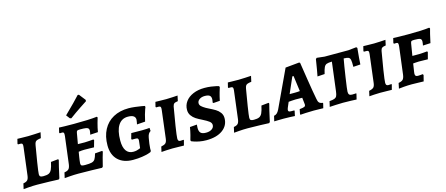

<svg xmlns="http://www.w3.org/2000/svg" viewBox="-50 -1358 4527 1951"><g transform="rotate(-15 2213.0 -382.5)"><path d="M14 8 27 -49Q58 -54 71 -68Q84 -82 88 -116L124 -406Q125 -412 125 -422Q125 -436 119.5 -441Q114 -446 100 -446H77Q76 -447 75 -448.5Q74 -450 73 -453L85 -502Q112 -502 130 -501L198 -500Q221 -500 267.5 -502.5Q314 -505 330 -506L317 -447Q289 -443 276.5 -438.5Q264 -434 257.5 -424.5Q251 -415 247 -393Q234 -321 218 -219.5Q202 -118 202 -98Q202 -80 211 -73.5Q220 -67 243 -67Q280 -67 299.5 -76Q319 -85 331 -110Q343 -135 354 -187L431 -195Q432 -192 436 -186Q432 -171 418.5 -116.5Q405 -62 393 -3L383 6Q362 5 291 2.5Q220 0 158 0Q112 0 69 3.5Q26 7 14 8Z M681 -67Q729 -67 752 -73Q775 -79 786.5 -97Q798 -115 809 -155L885 -161L890 -152Q886 -140 873.5 -96Q861 -52 850 -4L840 5Q816 4 736.5 2Q657 0 592 0Q546 0 502 3.5Q458 7 446 8L459 -49Q492 -54 505 -68Q518 -82 523 -116L559 -404Q560 -412 560 -423Q560 -436 555.5 -441Q551 -446 540 -446L516 -445L511 -453L523 -503Q539 -502 583.5 -501Q628 -500 679 -500Q841 -500 923 -510L929 -501Q925 -489 913 -445.5Q901 -402 893 -356L811 -351Q812 -355 815 -369Q818 -383 818 -393Q818 -409 810.5 -416.5Q803 -424 784 -427Q765 -430 727 -430Q702 -430 695 -426Q688 -422 685 -405L665 -291L737 -290Q753 -290 785.5 -292.5Q818 -295 829 -296L835 -288L815 -217Q805 -217 775.5 -218Q746 -219 714 -219Q688 -219 653 -214L644 -160Q643 -150 639.5 -128.5Q636 -107 636 -96Q636 -78 645 -72.5Q654 -67 681 -67ZM669 -562 654 -566 625 -604Q676 -653 727 -705.5Q778 -758 792 -774L805 -773L858 -705L857 -691Q841 -681 784 -643Q727 -605 669 -562Z M952 -200Q952 -295 989 -365Q1026 -435 1094.5 -472.5Q1163 -510 1256 -510Q1286 -510 1323 -505.5Q1360 -501 1387 -496.5Q1414 -492 1422 -490L1426 -479Q1424 -474 1417 -455.5Q1410 -437 1401 -405Q1392 -373 1384 -335L1297 -329Q1298 -335 1301.5 -352Q1305 -369 1305 -378Q1305 -429 1227 -429Q1161 -429 1125.5 -374Q1090 -319 1090 -213Q1090 -143 1115.5 -106.5Q1141 -70 1190 -70Q1210 -70 1226.5 -74Q1243 -78 1253 -82.5Q1263 -87 1265 -88L1273 -157L1274 -170Q1274 -183 1268 -188Q1262 -193 1245 -193H1207L1202 -201L1218 -259L1332 -258Q1358 -258 1380.5 -259.5Q1403 -261 1411 -262L1413 -229Q1398 -220 1389.5 -205Q1381 -190 1377 -166Q1372 -143 1367.5 -106.5Q1363 -70 1363 -58V-31L1354 -21Q1354 -20 1328.5 -12Q1303 -4 1261 2.5Q1219 9 1167 9Q1066 9 1009 -46Q952 -101 952 -200Z M1655 -85Q1655 -68 1661 -61Q1667 -54 1680 -54Q1693 -54 1701.5 -55Q1710 -56 1713 -56L1716 -51L1702 2Q1688 2 1651.5 1Q1615 0 1581 0Q1552 0 1514.5 2.5Q1477 5 1465 6L1477 -48Q1512 -55 1525 -68Q1538 -81 1542 -113L1578 -406Q1579 -413 1579 -423Q1579 -436 1573.5 -441Q1568 -446 1554 -446H1529Q1527 -449 1525 -453L1537 -502Q1565 -502 1583 -501L1651 -500Q1674 -500 1715.5 -502.5Q1757 -505 1771 -506L1759 -450Q1729 -446 1719 -438Q1709 -430 1704 -408Q1688 -322 1671.5 -215Q1655 -108 1655 -85Z M1785 -21 1779 -32Q1783 -44 1793.5 -84.5Q1804 -125 1810 -164L1884 -170Q1882 -157 1882 -135Q1882 -98 1898.5 -82Q1915 -66 1954 -66Q1992 -66 2015.5 -82.5Q2039 -99 2039 -125Q2039 -147 2017.5 -163.5Q1996 -180 1954 -201Q1913 -221 1887.5 -237.5Q1862 -254 1844 -279.5Q1826 -305 1826 -339Q1826 -389 1854.5 -427.5Q1883 -466 1935 -488Q1987 -510 2054 -510Q2090 -510 2123 -505.5Q2156 -501 2177 -496Q2198 -491 2203 -489L2208 -478Q2204 -467 2192.5 -427Q2181 -387 2172 -343L2104 -338L2097 -344Q2098 -348 2100 -360.5Q2102 -373 2102 -380Q2102 -407 2086.5 -418.5Q2071 -430 2036 -430Q2002 -430 1979.5 -414Q1957 -398 1957 -374Q1957 -356 1971.5 -342Q1986 -328 2015 -311Q2024 -307 2042 -297Q2083 -277 2109.5 -261Q2136 -245 2154.5 -220Q2173 -195 2173 -161Q2173 -84 2110 -37.5Q2047 9 1938 9Q1900 9 1866 2.5Q1832 -4 1811 -11.5Q1790 -19 1785 -21Z M2228 8 2241 -49Q2272 -54 2285 -68Q2298 -82 2302 -116L2338 -406Q2339 -412 2339 -422Q2339 -436 2333.5 -441Q2328 -446 2314 -446H2291Q2290 -447 2289 -448.5Q2288 -450 2287 -453L2299 -502Q2326 -502 2344 -501L2412 -500Q2435 -500 2481.5 -502.5Q2528 -505 2544 -506L2531 -447Q2503 -443 2490.5 -438.5Q2478 -434 2471.5 -424.5Q2465 -415 2461 -393Q2448 -321 2432 -219.5Q2416 -118 2416 -98Q2416 -80 2425 -73.5Q2434 -67 2457 -67Q2494 -67 2513.5 -76Q2533 -85 2545 -110Q2557 -135 2568 -187L2645 -195Q2646 -192 2650 -186Q2646 -171 2632.5 -116.5Q2619 -62 2607 -3L2597 6Q2576 5 2505 2.5Q2434 0 2372 0Q2326 0 2283 3.5Q2240 7 2228 8Z M3176 -53 3180 -47 3168 2Q3157 2 3127.5 1Q3098 0 3067 0Q3024 0 2982 2.5Q2940 5 2928 6L2924 0L2934 -51Q2973 -55 2985 -61Q2997 -67 2997 -83Q2997 -95 2995 -103L2989 -156L2919 -157Q2899 -157 2878 -155Q2857 -153 2845 -152L2822 -98Q2815 -81 2815 -72Q2815 -62 2821.5 -57.5Q2828 -53 2844 -53H2877L2880 -48L2869 4Q2858 3 2820.5 1.5Q2783 0 2751 0Q2717 0 2689 1Q2661 2 2652 2L2665 -53Q2683 -56 2696 -67.5Q2709 -79 2721 -103L2905 -496L3051 -510L3060 -504Q3067 -459 3088.5 -321Q3110 -183 3125 -107Q3129 -79 3140.5 -67Q3152 -55 3176 -53ZM2927 -225Q2956 -225 2983 -228L2961 -392H2948L2875 -225Z M3271 -330 3195 -325Q3198 -341 3208 -396Q3218 -451 3225 -500L3236 -510L3317 -501H3566L3652 -510L3661 -500Q3655 -450 3651.5 -397.5Q3648 -345 3647 -330L3572 -325Q3573 -377 3568.5 -398Q3564 -419 3549.5 -425.5Q3535 -432 3499 -433Q3487 -370 3468 -243Q3449 -116 3449 -95Q3449 -74 3458 -65Q3467 -56 3487 -56Q3503 -56 3514.5 -57Q3526 -58 3529 -58L3532 -54L3518 4Q3502 3 3458.5 1.5Q3415 0 3375 0Q3346 0 3298 2.5Q3250 5 3235 6L3248 -51Q3284 -54 3301 -60.5Q3318 -67 3325.5 -82Q3333 -97 3337 -129L3375 -433Q3336 -432 3319 -425.5Q3302 -419 3292 -398.5Q3282 -378 3271 -330Z M3842 -85Q3842 -68 3848 -61Q3854 -54 3867 -54Q3880 -54 3888.5 -55Q3897 -56 3900 -56L3903 -51L3889 2Q3875 2 3838.5 1Q3802 0 3768 0Q3739 0 3701.5 2.5Q3664 5 3652 6L3664 -48Q3699 -55 3712 -68Q3725 -81 3729 -113L3765 -406Q3766 -413 3766 -423Q3766 -436 3760.5 -441Q3755 -446 3741 -446H3716Q3714 -449 3712 -453L3724 -502Q3752 -502 3770 -501L3838 -500Q3861 -500 3902.5 -502.5Q3944 -505 3958 -506L3946 -450Q3916 -446 3906 -438Q3896 -430 3891 -408Q3875 -322 3858.5 -215Q3842 -108 3842 -85Z M4153 -96Q4153 -80 4160 -73.5Q4167 -67 4183 -67Q4196 -67 4212 -68.5Q4228 -70 4233 -71L4240 -61L4224 3Q4210 3 4172.5 1.5Q4135 0 4099 0Q4058 0 4016 3.5Q3974 7 3962 9L3974 -48Q4008 -54 4021 -68Q4034 -82 4039 -116L4075 -404Q4076 -412 4076 -423Q4076 -436 4071.5 -441Q4067 -446 4056 -446L4032 -445L4027 -453L4039 -503Q4055 -502 4099.5 -501Q4144 -500 4195 -500Q4344 -500 4419 -510L4426 -501Q4422 -488 4411 -444Q4400 -400 4391 -355L4311 -351Q4312 -355 4314.5 -369Q4317 -383 4317 -394Q4317 -416 4302 -423Q4287 -430 4243 -430Q4218 -430 4211 -426Q4204 -422 4201 -405L4180 -277H4252Q4266 -277 4296 -279.5Q4326 -282 4336 -283L4342 -275L4323 -203Q4313 -203 4285.5 -204Q4258 -205 4228 -205Q4211 -205 4192.5 -203Q4174 -201 4168 -201L4155 -116Q4153 -100 4153 -96Z"/></g></svg>

Font: Alegreya SC
Style: Bold Italic
Weight: 700
Italic angle: -7°
Designer: Juan Pablo del Peral
Foundry: Huerta Tipografica
Version: Version 2.007; ttfautohint (v1.6)